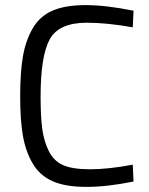

<svg xmlns="http://www.w3.org/2000/svg" viewBox="-20 -722 584 752"><path d="M503 -11Q400 10 318 10Q236 10 185.5 -12.5Q135 -35 107.5 -82.5Q80 -130 69.5 -191.5Q59 -253 59 -345Q59 -437 69.5 -499.5Q80 -562 107.5 -610Q135 -658 185 -680Q235 -702 315 -702Q395 -702 503 -680L500 -615Q399 -633 320 -633Q210 -633 174.5 -567.5Q139 -502 139 -344Q139 -265 145.5 -217Q152 -169 171 -130.5Q190 -92 226.5 -75.5Q263 -59 333.5 -59Q404 -59 500 -77Z"/></svg>

Font: Titillium Web
Style: Regular
Weight: 400
Version: Version 1.002;PS 57.000;hotconv 1.0.70;makeotf.lib2.5.55311